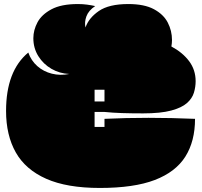

<svg xmlns="http://www.w3.org/2000/svg" viewBox="-20 -896 999 950"><path d="M474 34Q311 34 208.5 -11.5Q106 -57 58 -142Q10 -227 10 -347Q10 -545 120 -636Q134 -596 164.5 -569Q195 -542 236.5 -531.5Q278 -521 323 -530Q275 -532 234.5 -555.5Q194 -579 169.5 -618.5Q145 -658 145 -707Q145 -747 165.5 -785.5Q186 -824 234.5 -850Q283 -876 365 -876Q390 -876 411.5 -873Q433 -870 451 -866Q418 -844 407.5 -815Q397 -786 403 -760Q419 -807 469 -841.5Q519 -876 615 -876Q694 -876 741.5 -850.5Q789 -825 810 -784.5Q831 -744 831 -698Q831 -683 828 -666Q884 -636 916 -593Q948 -550 948 -494Q948 -466 939.5 -437.5Q931 -409 905 -386Q879 -363 827 -349Q775 -335 688 -335Q630 -335 583.5 -336.5Q537 -338 498 -342H448V-268H497V-308Q709 -318 945 -308Q945 -197 897 -121Q849 -45 746 -5.5Q643 34 474 34ZM448 -394H497V-452H448Z"/></svg>

Font: Oi
Style: Regular
Weight: 400
Designer: Kostas Bartsokas, Mohamad Dakak
Foundry: Foundry5
Version: Version 4.000